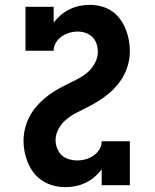

<svg xmlns="http://www.w3.org/2000/svg" viewBox="-20 -763 640 791"><path d="M249 8Q225 8 201.5 2Q178 -4 157.5 -16.5Q137 -29 121.5 -48Q106 -67 96.5 -89Q87 -111 82 -135Q77 -159 77 -183Q77 -208 83 -233Q89 -258 100.5 -280.5Q112 -303 128.5 -322.5Q145 -342 164.5 -358.5Q184 -375 205.5 -388Q227 -401 250 -412.5Q273 -424 296 -435.5Q319 -447 338.5 -463Q358 -479 370.5 -502Q383 -525 383 -550Q383 -567 377.5 -583Q372 -599 360.5 -610.5Q349 -622 333 -627.5Q317 -633 301 -633Q283 -633 266 -628Q249 -623 234.5 -613Q220 -603 210.5 -587.5Q201 -572 201 -554H85V-735H201V-670Q214 -687 230.5 -701Q247 -715 266.5 -724.5Q286 -734 307 -738.5Q328 -743 350 -743Q374 -743 397 -737Q420 -731 439.5 -718Q459 -705 473.5 -686Q488 -667 497 -645Q506 -623 510.5 -599.5Q515 -576 515 -553Q515 -527 509 -502.5Q503 -478 491.5 -455.5Q480 -433 463.5 -413Q447 -393 427.5 -377Q408 -361 386.5 -347.5Q365 -334 342.5 -322.5Q320 -311 297 -299.5Q274 -288 254.5 -272Q235 -256 222 -233.5Q209 -211 209 -185Q209 -168 215.5 -151.5Q222 -135 234.5 -123.5Q247 -112 264 -107Q281 -102 298 -102Q316 -102 333.5 -107Q351 -112 365.5 -122Q380 -132 389.5 -147.5Q399 -163 399 -181H515V0H399V-65Q386 -48 369.5 -34Q353 -20 333.5 -10.5Q314 -1 292.5 3.5Q271 8 249 8Z"/></svg>

Font: Iosevka Etoile Extrabold
Style: Regular
Weight: 800
Designer: Belleve Invis
Foundry: Belleve Invis
Version: Version 22.1.2; ttfautohint (v1.8.4)